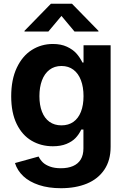

<svg xmlns="http://www.w3.org/2000/svg" viewBox="-20 -787 672 1023"><path d="M59.8 81.8 185.6 47Q195.1 65.7 208.8 78.8Q222.5 91.8 246.5 100.6Q270.5 109.4 304.4 109.4Q342 109.4 368.8 97.8Q395.7 86.3 410.1 62.8Q424.5 39.3 424.5 3.7V-96.7H413Q400.5 -70.4 382.3 -51.5Q364.1 -32.5 333.9 -20.1Q303.7 -7.7 261.7 -7.7Q198.7 -7.7 148.3 -37.3Q98 -66.8 68.8 -126.7Q39.7 -186.6 39.7 -273.8Q39.7 -362.9 69.4 -425.9Q99.1 -488.9 149.5 -520.8Q200 -552.7 262.1 -552.7Q305 -552.7 336.5 -538.1Q368.1 -523.4 386.8 -502.5Q405.5 -481.7 419.2 -454H425.1V-545.9H569.4V-4.6Q569.4 67.5 536 117Q502.6 166.5 443.1 191.2Q383.5 215.8 304.9 215.8Q238.4 215.8 187.4 198.8Q136.3 181.8 104.3 151.8Q72.3 121.7 59.8 81.8ZM425 -274.7Q425 -323.3 411.2 -359.5Q397.5 -395.8 371.1 -415.6Q344.7 -435.4 307.5 -435.4Q269.9 -435.4 243.4 -415Q217 -394.7 203.5 -358.4Q190 -322.2 190 -274.7Q190 -227 203.6 -192Q217.2 -156.9 243.5 -138Q269.9 -119.1 307.5 -119.1Q344.7 -119.1 371 -137.6Q397.2 -156.1 411.1 -191.1Q425 -226.2 425 -274.7ZM110.5 -619.1V-622.7L251.3 -767.1H363.5L504.6 -622.7V-619.1H376.9L307.5 -702.2L237.8 -619.1Z"/></svg>

Font: Raveo Variable
Style: Regular
Weight: 400
Designer: Jakub Foglar, Rasmus Andersson (Inter)
Foundry: Jakubfoglar.com
Version: Version 1.000;Glyphs 3.2.3 (3260)